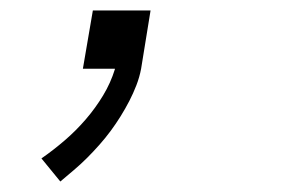

<svg xmlns="http://www.w3.org/2000/svg" viewBox="-20 -131 540 366"><path d="M95 215 59 171Q82 155 103.5 136.5Q125 118 143.5 96.5Q162 75 176.5 51Q191 27 199 1V0H138L157 -111H267L249 0Q246 16 240 31.5Q234 47 226.5 61.5Q219 76 210 90.5Q201 105 191 118.5Q181 132 169.5 145Q158 158 146 170Q134 182 121 193Q108 204 95 215Z"/></svg>

Font: Iosevka SS04 Light
Style: Italic
Weight: 300
Italic angle: -9°
Monospace: yes
Designer: Belleve Invis
Foundry: Belleve Invis
Version: Version 19.0.0; ttfautohint (v1.8.4)